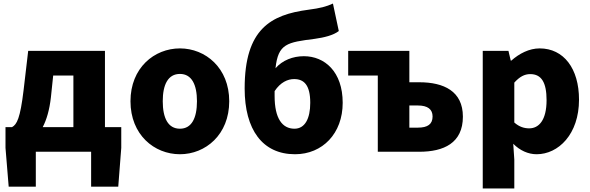

<svg xmlns="http://www.w3.org/2000/svg" viewBox="-20 -856 3329 1083"><path d="M182 0H494V197H647L664 -22V-139H572V-569H139L113 -347C94 -188 75 -154 48 -139H11V-22L29 197H182ZM221 -139C243 -181 259 -236 267 -306L280 -430H394V-139Z M995 14C1139 14 1273 -96 1273 -285C1273 -473 1139 -583 995 -583C850 -583 716 -473 716 -285C716 -96 850 14 995 14ZM995 -130C928 -130 898 -190 898 -285C898 -379 928 -439 995 -439C1061 -439 1091 -379 1091 -285C1091 -190 1061 -130 995 -130Z M1644 14C1799 14 1913 -103 1913 -276C1913 -452 1811 -539 1694 -539C1632 -539 1573 -516 1534 -471C1549 -610 1599 -617 1756 -637C1807 -644 1861 -657 1891 -681L1858 -836C1821 -819 1788 -810 1719 -801C1508 -773 1360 -693 1360 -357C1360 -124 1461 14 1644 14ZM1529 -342C1562 -392 1603 -410 1639 -410C1695 -410 1730 -376 1730 -276C1730 -187 1700 -130 1641 -130C1572 -130 1529 -188 1529 -314Z M2111 0H2345C2483 0 2591 -49 2591 -198C2591 -342 2483 -392 2345 -392H2289V-569H1944V-430H2111ZM2289 -136V-261H2337C2393 -261 2420 -239 2420 -199C2420 -156 2393 -136 2337 -136Z M2703 207H2881V44L2875 -45C2913 -7 2959 14 3007 14C3129 14 3246 -98 3246 -294C3246 -469 3160 -583 3024 -583C2965 -583 2909 -554 2864 -514H2861L2848 -569H2703ZM2965 -132C2938 -132 2909 -140 2881 -165V-390C2911 -423 2938 -438 2971 -438C3034 -438 3063 -391 3063 -291C3063 -177 3019 -132 2965 -132Z"/></svg>

Font: ChiuKong Gothic MN Heavy
Style: Regular
Weight: 900
Designer: Ryoko NISHIZUKA 西塚涼子 (kana, bopomofo & ideographs); Paul D. Hunt (Latin, Greek & Cyrillic); Sandoll Communications 산돌커뮤니
Foundry: Adobe
Version: Version 1.300